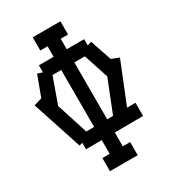

<svg xmlns="http://www.w3.org/2000/svg" viewBox="-228 -977 1016 1139"><g transform="rotate(-30 280.5 -407.5)"><path d="M231.9 16.1V-831.1H321.8V16.1ZM182.1 -39.1H372.1V50.8H182.1ZM130.9 -704.1H440.9V-613.8H130.9ZM124 -223.1 516.1 -225.1V-134.8L124 -132.8ZM346.2 -184.1 485.8 -536.1 570.8 -503.9 429.2 -152.8ZM383.8 -644 469.2 -669.9 543 -451.2 456.1 -423.8ZM182.1 -866.2H372.1V-775.9H182.1ZM187 -195.8 102.1 -170.9 -9.8 -511.2 77.1 -537.1ZM181.2 -639.2 104 -423.8 18.1 -454.1 97.2 -667Z"/></g></svg>

Font: Opir
Style: Regular
Weight: 400
Designer: Maksym Kobuzan
Version: Version 1.000;FEAKit 1.0